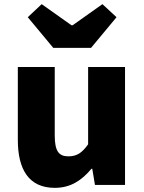

<svg xmlns="http://www.w3.org/2000/svg" viewBox="-20 -892 694 926"><path d="M244 14C321 14 374 -22 421 -78H425L438 0H583V-569H405V-196C375 -154 350 -138 310 -138C265 -138 244 -161 244 -239V-569H66V-217C66 -75 119 14 244 14ZM237 -661H419L542 -809L474 -872L330 -770H325L181 -872L114 -809Z"/></svg>

Font: Source Han Sans HK Heavy
Style: Regular
Weight: 900
Designer: Ryoko NISHIZUKA 西塚涼子 (kana, bopomofo & ideographs); Paul D. Hunt (Latin, Greek & Cyrillic); Sandoll Communications 산돌커뮤니
Foundry: Adobe
Version: Version 2.000;hotconv 1.0.107;makeotfexe 2.5.65593